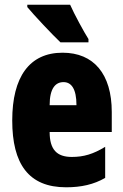

<svg xmlns="http://www.w3.org/2000/svg" viewBox="-20 -786 522 816"><path d="M278 -766H96V-756C122 -724 205 -636 237 -606H356V-620C338 -648 295 -727 278 -766ZM246 -562C105 -562 32 -459 32 -274C32 -90 101 10 261 10C325 10 379 -2 427 -30V-162C376 -131 336 -119 285 -119C221 -119 191 -151 191 -225H455V-310C455 -472 378 -562 246 -562ZM250 -437C283 -437 305 -409 305 -339H191C191 -411 216 -437 250 -437Z"/></svg>

Font: Noto Sans Myanmar UI ExtraCondensed Black
Style: Regular
Weight: 900
Width: 2
Designer: Monotype Design Team
Foundry: Monotype Imaging Inc.
Version: Version 2.103